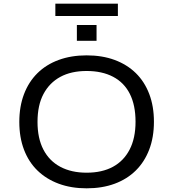

<svg xmlns="http://www.w3.org/2000/svg" viewBox="-20 -1015 942 1044"><path d="M451 9Q367 9 299.5 -16Q232 -41 184 -87.5Q136 -134 110.5 -201Q85 -268 85 -352Q85 -436 110.5 -503Q136 -570 183.5 -617Q231 -664 299 -689Q367 -714 451 -714Q536 -714 603.5 -689Q671 -664 718.5 -617.5Q766 -571 791.5 -504Q817 -437 817 -353Q817 -269 791.5 -202Q766 -135 718.5 -88Q671 -41 603.5 -16Q536 9 451 9ZM451 -76Q535 -76 594 -108Q653 -140 685 -202Q717 -264 717 -353Q717 -443 686 -504.5Q655 -566 595 -597.5Q535 -629 451 -629Q367 -629 308 -597Q249 -565 216.5 -504Q184 -443 184 -352Q184 -263 216 -201.5Q248 -140 308 -108Q368 -76 451 -76ZM281 -928V-995H621V-928ZM398 -793V-879H505V-793Z"/></svg>

Font: Nunito Sans 7pt SemiExpanded
Style: Regular
Weight: 400
Width: 6
Designer: Vernon Adams
Foundry: Vernon Adams
Version: Version 3.101;gftools[0.9.27]